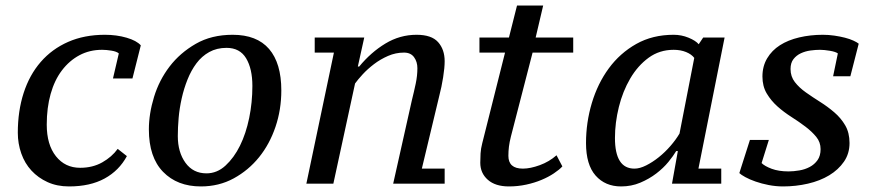

<svg xmlns="http://www.w3.org/2000/svg" viewBox="-20 -660 3142 690"><path d="M436 -99 403 -125C389 -105.7 370.5 -89.5 347.5 -76.5C324.5 -63.5 298 -57 268 -57C232 -57 203 -70.8 181 -98.5C159 -126.2 148 -164 148 -212C148 -252.7 152.7 -289.5 162 -322.5C171.3 -355.5 184.8 -383.7 202.5 -407C220.2 -430.3 241.2 -448.5 265.5 -461.5C289.8 -474.5 317 -481 347 -481C357 -481 368.2 -480 380.5 -478C392.8 -476 401.7 -472.7 407 -468L386 -378H456L486 -497C476 -508.3 459 -517.5 435 -524.5C411 -531.5 385 -535 357 -535C307.7 -535 263.7 -526.5 225 -509.5C186.3 -492.5 153.5 -468.5 126.5 -437.5C99.5 -406.5 79 -369.3 65 -326C51 -282.7 44 -235 44 -183C44 -157 48.2 -132.2 56.5 -108.5C64.8 -84.8 77 -64.3 93 -47C109 -29.7 128.3 -15.8 151 -5.5C173.7 4.8 199.3 10 228 10C278.7 10 321.3 0.5 356 -18.5C390.7 -37.5 417.3 -64.3 436 -99Z M515 -195C515 -128.3 532 -77.5 566 -42.5C600 -7.5 645.3 10 702 10C745.3 10 784.7 0.3 820 -19C855.3 -38.3 885.7 -63.7 911 -95C936.3 -126.3 956 -162.7 970 -204C984 -245.3 991 -289 991 -335C991 -400.3 976.3 -450 947 -484C917.7 -518 874 -535 816 -535C765.3 -535 721.2 -524.2 683.5 -502.5C645.8 -480.8 614.5 -453.7 589.5 -421C564.5 -388.3 545.8 -351.8 533.5 -311.5C521.2 -271.2 515 -232.3 515 -195ZM794 -488C826 -488 849.5 -475.5 864.5 -450.5C879.5 -425.5 887 -392.3 887 -351C887 -311.7 883.2 -273.3 875.5 -236C867.8 -198.7 856.8 -165.5 842.5 -136.5C828.2 -107.5 810.8 -83.7 790.5 -65C770.2 -46.3 747.3 -37 722 -37C690 -37 664.8 -49.7 646.5 -75C628.2 -100.3 619 -132.3 619 -171C619 -191.7 620 -213.5 622 -236.5C624 -259.5 627.7 -282.8 633 -306.5C638.3 -330.2 645.3 -352.8 654 -374.5C662.7 -396.2 673.3 -415.5 686 -432.5C698.7 -449.5 714 -463 732 -473C750 -483 770.7 -488 794 -488Z M1460 -299 1393 0H1491H1578V-54H1496L1559 -317C1564.3 -337 1568.8 -358.7 1572.5 -382C1576.2 -405.3 1578 -424.7 1578 -440C1578 -468 1570.2 -490.8 1554.5 -508.5C1538.8 -526.2 1513 -535 1477 -535C1437 -535 1399.7 -524.5 1365 -503.5C1330.3 -482.5 1299 -455 1271 -421H1266L1289 -525H1111V-471H1180L1081 0H1178L1256 -360C1262.7 -369.3 1271.8 -380.3 1283.5 -393C1295.2 -405.7 1308.7 -417.8 1324 -429.5C1339.3 -441.2 1356.2 -451 1374.5 -459C1392.8 -467 1412 -471 1432 -471C1448 -471 1460 -465.5 1468 -454.5C1476 -443.5 1480 -430.3 1480 -415C1480 -397 1478 -378.5 1474 -359.5C1470 -340.5 1465.3 -320.3 1460 -299Z M1703 -525V-471H1795L1713 -145C1709.7 -132.3 1707.7 -120.2 1707 -108.5C1706.3 -96.8 1706 -85.7 1706 -75C1706 -50.3 1715 -30 1733 -14C1751 2 1776.3 10 1809 10C1830.3 10 1851 7.8 1871 3.5C1891 -0.8 1909.3 -6.5 1926 -13.5C1942.7 -20.5 1957.5 -28.3 1970.5 -37C1983.5 -45.7 1993.7 -54 2001 -62L1980 -102C1962.7 -86.7 1942.7 -74.8 1920 -66.5C1897.3 -58.2 1877 -54 1859 -54C1824.3 -54 1807 -69.3 1807 -100C1807 -111.3 1807.7 -122.3 1809 -133C1810.3 -143.7 1812.7 -155.7 1816 -169L1894 -471H2040V-525H1905L1932 -640H1838L1809 -525Z M2260 -54C2213.3 -54 2190 -90.7 2190 -164C2190 -200.7 2194.7 -237.8 2204 -275.5C2213.3 -313.2 2227 -347.3 2245 -378C2263 -408.7 2285 -433.5 2311 -452.5C2337 -471.5 2367 -481 2401 -481C2417.7 -481 2432.5 -478.3 2445.5 -473C2458.5 -467.7 2468.3 -460.7 2475 -452L2422 -180C2413.3 -165.3 2402.5 -150.5 2389.5 -135.5C2376.5 -120.5 2362.5 -107 2347.5 -95C2332.5 -83 2317.3 -73.2 2302 -65.5C2286.7 -57.8 2272.7 -54 2260 -54ZM2410 -117H2416L2395 0H2572V-54H2490L2584 -525H2507L2491 -501C2483.7 -509.7 2471.5 -517.5 2454.5 -524.5C2437.5 -531.5 2419.7 -535 2401 -535C2350.3 -535 2305.5 -524 2266.5 -502C2227.5 -480 2194.7 -450.8 2168 -414.5C2141.3 -378.2 2121 -336.7 2107 -290C2093 -243.3 2086 -195.3 2086 -146C2086 -94 2097.5 -55 2120.5 -29C2143.5 -3 2174 10 2212 10C2236.7 10 2259.7 5.5 2281 -3.5C2302.3 -12.5 2321.5 -23.5 2338.5 -36.5C2355.5 -49.5 2370 -63.3 2382 -78C2394 -92.7 2403.3 -105.7 2410 -117Z M2814 -44C2790 -44 2769.7 -47.2 2753 -53.5C2736.3 -59.8 2724.3 -66.7 2717 -74L2743 -157H2675L2637 -38C2641 -34 2648.2 -29.2 2658.5 -23.5C2668.8 -17.8 2681.2 -12.5 2695.5 -7.5C2709.8 -2.5 2725.5 1.7 2742.5 5C2759.5 8.3 2776.7 10 2794 10C2824.7 10 2854.5 6.7 2883.5 0C2912.5 -6.7 2938 -16.7 2960 -30C2982 -43.3 2999.7 -59.7 3013 -79C3026.3 -98.3 3033 -120.7 3033 -146C3033 -170.7 3027.8 -191.8 3017.5 -209.5C3007.2 -227.2 2994 -242.8 2978 -256.5C2962 -270.2 2945 -282.7 2927 -294C2909 -305.3 2892 -316.7 2876 -328C2860 -339.3 2846.8 -351.7 2836.5 -365C2826.2 -378.3 2821 -394 2821 -412C2821 -426.7 2824.5 -438.5 2831.5 -447.5C2838.5 -456.5 2847.3 -463.5 2858 -468.5C2868.7 -473.5 2880.2 -476.8 2892.5 -478.5C2904.8 -480.2 2916.3 -481 2927 -481C2937 -481 2948.8 -479.8 2962.5 -477.5C2976.2 -475.2 2985.7 -472 2991 -468L2974 -386H3036L3066 -503C3062 -506.3 3055.7 -510 3047 -514C3038.3 -518 3028.2 -521.5 3016.5 -524.5C3004.8 -527.5 2992.2 -530 2978.5 -532C2964.8 -534 2951 -535 2937 -535C2907 -535 2878.7 -531.8 2852 -525.5C2825.3 -519.2 2802.3 -509.8 2783 -497.5C2763.7 -485.2 2748.3 -469.5 2737 -450.5C2725.7 -431.5 2720 -409.7 2720 -385C2720 -361.7 2725.2 -341.3 2735.5 -324C2745.8 -306.7 2758.7 -291.2 2774 -277.5C2789.3 -263.8 2806.2 -251.2 2824.5 -239.5C2842.8 -227.8 2859.7 -216.2 2875 -204.5C2890.3 -192.8 2903.2 -180.7 2913.5 -168C2923.8 -155.3 2929 -140.7 2929 -124C2929 -108 2925.3 -94.8 2918 -84.5C2910.7 -74.2 2901.3 -66 2890 -60C2878.7 -54 2866.2 -49.8 2852.5 -47.5C2838.8 -45.2 2826 -44 2814 -44Z"/></svg>

Font: PT Serif Caption
Style: Italic
Weight: 400
Italic angle: -12°
Designer: A.Korolkova, O.Umpeleva, V.Yefimov
Foundry: ParaType Ltd
Version: Version 1.000W OFL